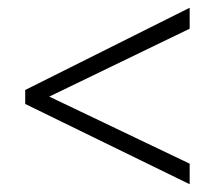

<svg xmlns="http://www.w3.org/2000/svg" viewBox="-20 -594 554 495"><path d="M469 -119 45 -326V-362L469 -574V-520L107 -345L469 -172Z"/></svg>

Font: Noto Sans Kannada SemiCondensed Light
Style: Regular
Weight: 300
Width: 4
Designer: Jelle Bosma - Monotype Design Team
Foundry: Monotype Imaging Inc.
Version: Version 2.005; ttfautohint (v1.8.4.7-5d5b)